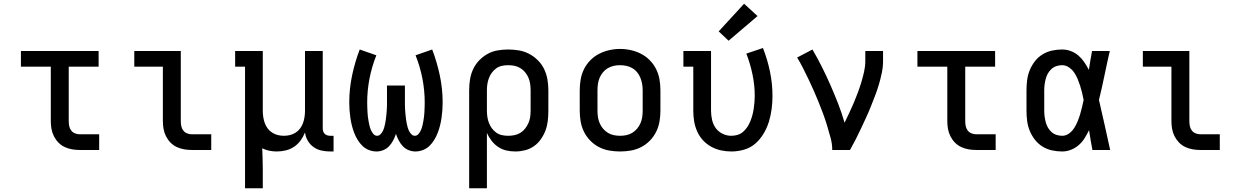

<svg xmlns="http://www.w3.org/2000/svg" viewBox="-20 -803 6640 1028"><path d="M407 0Q386 0 365.5 -3.5Q345 -7 326 -16Q307 -25 292.5 -40Q278 -55 268.5 -74Q259 -93 255.5 -113.5Q252 -134 252 -155V-446H92V-530H508V-446H348V-155Q348 -142 350.5 -128.5Q353 -115 361 -104.5Q369 -94 381.5 -89Q394 -84 407 -84H511V0Z M1007 0Q986 0 965.5 -3.5Q945 -7 926 -16Q907 -25 892.5 -40Q878 -55 868.5 -74Q859 -93 855.5 -113.5Q852 -134 852 -155V-446H699V-530H948V-155Q948 -142 950.5 -128.5Q953 -115 961 -104.5Q969 -94 981.5 -89Q994 -84 1007 -84H1111V0Z M1292 205V-446H1239V-530H1387V-210Q1387 -193 1389.5 -176.5Q1392 -160 1397.5 -144.5Q1403 -129 1413 -115.5Q1423 -102 1437 -93Q1451 -84 1467 -80Q1483 -76 1500 -76Q1517 -76 1533 -80Q1549 -84 1563 -93Q1577 -102 1587 -115.5Q1597 -129 1602.5 -144.5Q1608 -160 1610.5 -176.5Q1613 -193 1613 -210V-530H1708V-115Q1708 -108 1710.5 -100Q1713 -92 1718.5 -86.5Q1724 -81 1732 -78.5Q1740 -76 1748 -76H1766V8H1748Q1724 8 1701 3Q1678 -2 1659 -15.5Q1640 -29 1628 -49.5Q1616 -70 1613 -94Q1604 -71 1589.5 -51Q1575 -31 1555 -17.5Q1535 -4 1511 2Q1487 8 1462 8Q1442 8 1422 4Q1402 0 1384 -9Q1385 19 1386 47Q1387 75 1387 102V205Z M1996 8Q1976 8 1956 0.5Q1936 -7 1921 -21.5Q1906 -36 1895 -54Q1884 -72 1876.5 -91.5Q1869 -111 1864 -131Q1859 -151 1856 -171.5Q1853 -192 1851.5 -213Q1850 -234 1850 -255Q1850 -327 1865 -398.5Q1880 -470 1906 -538L1995 -507Q1971 -447 1958.5 -383Q1946 -319 1946 -254Q1946 -242 1946.5 -229.5Q1947 -217 1947.5 -204.5Q1948 -192 1949.5 -180Q1951 -168 1953 -156Q1955 -144 1958 -131.5Q1961 -119 1965.5 -108Q1970 -97 1978.5 -86.5Q1987 -76 1999 -76Q2009 -76 2017 -84Q2025 -92 2029.5 -101Q2034 -110 2037 -120Q2040 -130 2042 -140.5Q2044 -151 2045.5 -161Q2047 -171 2048 -181.5Q2049 -192 2050 -202.5Q2051 -213 2051.5 -223.5Q2052 -234 2052 -244.5Q2052 -255 2052 -265V-345H2148V-265Q2148 -255 2148 -244.5Q2148 -234 2148.5 -223.5Q2149 -213 2150 -202.5Q2151 -192 2152 -181.5Q2153 -171 2154.5 -161Q2156 -151 2158 -140.5Q2160 -130 2163 -120Q2166 -110 2170.5 -101Q2175 -92 2183 -84Q2191 -76 2201 -76Q2213 -76 2221.5 -86.5Q2230 -97 2234.5 -108Q2239 -119 2242 -131.5Q2245 -144 2247 -156Q2249 -168 2250.5 -180Q2252 -192 2252.5 -204.5Q2253 -217 2253.5 -229.5Q2254 -242 2254 -254Q2254 -319 2241.5 -383Q2229 -447 2205 -507L2294 -538Q2320 -470 2335 -398.5Q2350 -327 2350 -255Q2350 -234 2348.5 -213Q2347 -192 2344 -171.5Q2341 -151 2336 -131Q2331 -111 2323.5 -91.5Q2316 -72 2305 -54Q2294 -36 2279 -21.5Q2264 -7 2244 0.5Q2224 8 2204 8Q2185 8 2167 0.5Q2149 -7 2136.5 -20.5Q2124 -34 2115 -51Q2106 -68 2100 -86Q2094 -68 2085 -51Q2076 -34 2063.5 -20.5Q2051 -7 2033 0.5Q2015 8 1996 8Z M2492 205V-320Q2492 -349 2496.5 -377.5Q2501 -406 2513 -432Q2525 -458 2545 -479Q2565 -500 2590 -514Q2615 -528 2643.5 -533Q2672 -538 2701 -538Q2730 -538 2759 -533Q2788 -528 2813.5 -514.5Q2839 -501 2860 -480Q2881 -459 2893.5 -433Q2906 -407 2911 -378Q2916 -349 2916 -320V-210Q2916 -183 2913 -156.5Q2910 -130 2901 -105.5Q2892 -81 2876.5 -58.5Q2861 -36 2839 -20.5Q2817 -5 2791 1.5Q2765 8 2739 8Q2714 8 2690.5 2.5Q2667 -3 2647 -16.5Q2627 -30 2612 -49.5Q2597 -69 2587 -91V205ZM2701 -76Q2718 -76 2735 -79.5Q2752 -83 2766.5 -92Q2781 -101 2791.5 -114.5Q2802 -128 2809 -143.5Q2816 -159 2818.5 -176Q2821 -193 2821 -210V-320Q2821 -337 2818.5 -354Q2816 -371 2809.5 -386.5Q2803 -402 2792 -415.5Q2781 -429 2766.5 -438Q2752 -447 2735 -450.5Q2718 -454 2701 -454Q2684 -454 2667.5 -450.5Q2651 -447 2637.5 -437.5Q2624 -428 2614 -414.5Q2604 -401 2598 -385.5Q2592 -370 2589.5 -353.5Q2587 -337 2587 -320V-210Q2587 -193 2589.5 -176.5Q2592 -160 2598 -144.5Q2604 -129 2614 -115.5Q2624 -102 2637.5 -92.5Q2651 -83 2667.5 -79.5Q2684 -76 2701 -76Z M3300 8Q3271 8 3242 3Q3213 -2 3187 -15.5Q3161 -29 3140.5 -50Q3120 -71 3107 -97Q3094 -123 3089 -152Q3084 -181 3084 -210V-320Q3084 -349 3089 -378Q3094 -407 3107 -433Q3120 -459 3140.5 -480Q3161 -501 3187 -514.5Q3213 -528 3242 -534.5Q3271 -541 3300 -541Q3329 -541 3358 -534.5Q3387 -528 3413 -514.5Q3439 -501 3459.5 -480Q3480 -459 3493 -433Q3506 -407 3511 -378Q3516 -349 3516 -320V-210Q3516 -181 3511 -152Q3506 -123 3493 -97Q3480 -71 3459.5 -50Q3439 -29 3413 -15.5Q3387 -2 3358 3Q3329 8 3300 8ZM3300 -76Q3317 -76 3334 -79.5Q3351 -83 3365.5 -92Q3380 -101 3391 -114Q3402 -127 3409 -143Q3416 -159 3418.5 -176Q3421 -193 3421 -210V-320Q3421 -337 3418 -354Q3415 -371 3408.5 -387Q3402 -403 3391 -416.5Q3380 -430 3365 -438.5Q3350 -447 3333 -450.5Q3316 -454 3298 -454Q3281 -454 3264.5 -450Q3248 -446 3233.5 -437.5Q3219 -429 3208 -415.5Q3197 -402 3190.5 -386.5Q3184 -371 3181.5 -354Q3179 -337 3179 -320V-210Q3179 -193 3181.5 -176Q3184 -159 3191 -143Q3198 -127 3209 -114Q3220 -101 3234.5 -92Q3249 -83 3266 -79.5Q3283 -76 3300 -76Z M3896 8Q3868 8 3840 2Q3812 -4 3787 -18Q3762 -32 3743 -53Q3724 -74 3712.5 -100Q3701 -126 3696.5 -154Q3692 -182 3692 -210V-446H3639V-530H3787V-210Q3787 -186 3792.5 -161.5Q3798 -137 3812 -117.5Q3826 -98 3848.5 -87Q3871 -76 3895 -76Q3913 -76 3929.5 -81Q3946 -86 3959 -97.5Q3972 -109 3981.5 -123.5Q3991 -138 3997.5 -154Q4004 -170 4008.5 -187Q4013 -204 4015.5 -221Q4018 -238 4019.5 -255Q4021 -272 4021 -289Q4021 -347 4009 -404.5Q3997 -462 3976 -516L4065 -546Q4089 -485 4102.5 -420Q4116 -355 4116 -289Q4116 -254 4111.5 -219.5Q4107 -185 4097 -152Q4087 -119 4069 -88.5Q4051 -58 4025 -35Q3999 -12 3965 -2Q3931 8 3896 8ZM3881 -585 3828 -635 3964 -783 4036 -717Z M4436 0Q4436 -33 4427 -65.5Q4418 -98 4408.5 -130Q4399 -162 4387.5 -193Q4376 -224 4363.5 -255Q4351 -286 4337.5 -316.5Q4324 -347 4309.5 -377.5Q4295 -408 4280 -437.5Q4265 -467 4248 -495L4330 -538Q4357 -492 4381 -444Q4405 -396 4426.5 -347Q4448 -298 4467.5 -248Q4487 -198 4502 -146Q4515 -173 4527.5 -199.5Q4540 -226 4551.5 -253Q4563 -280 4573 -307Q4583 -334 4591.5 -362Q4600 -390 4606.5 -419Q4613 -448 4613 -477V-530H4708V-477Q4708 -445 4701.5 -413.5Q4695 -382 4686 -351.5Q4677 -321 4665.5 -291Q4654 -261 4642 -231Q4630 -201 4616.5 -172Q4603 -143 4589.5 -114Q4576 -85 4561.5 -56.5Q4547 -28 4531 0Z M5207 0Q5186 0 5165.5 -3.5Q5145 -7 5126 -16Q5107 -25 5092.5 -40Q5078 -55 5068.5 -74Q5059 -93 5055.5 -113.5Q5052 -134 5052 -155V-446H4892V-530H5308V-446H5148V-155Q5148 -142 5150.5 -128.5Q5153 -115 5161 -104.5Q5169 -94 5181.5 -89Q5194 -84 5207 -84H5311V0Z M5667 8Q5639 8 5612 2Q5585 -4 5561.5 -18.5Q5538 -33 5521 -55Q5504 -77 5493.5 -102.5Q5483 -128 5479.5 -155.5Q5476 -183 5476 -210V-320Q5476 -347 5479.5 -374.5Q5483 -402 5493.5 -427.5Q5504 -453 5521 -475Q5538 -497 5561.5 -511.5Q5585 -526 5612 -532Q5639 -538 5667 -538Q5691 -538 5713.5 -529.5Q5736 -521 5754 -505.5Q5772 -490 5785.5 -470Q5799 -450 5810 -429Q5814 -454 5818 -479.5Q5822 -505 5827 -530H5922Q5907 -465 5893.5 -399Q5880 -333 5864 -268Q5880 -201 5894.5 -134Q5909 -67 5924 0H5829Q5824 -26 5819.5 -52.5Q5815 -79 5811 -106Q5800 -84 5787 -63Q5774 -42 5755.5 -26Q5737 -10 5714 -1Q5691 8 5667 8ZM5667 -76Q5687 -76 5703.5 -88Q5720 -100 5731 -117Q5742 -134 5749.5 -152.5Q5757 -171 5763 -190.5Q5769 -210 5773.5 -229.5Q5778 -249 5782 -268Q5778 -288 5773.5 -307Q5769 -326 5763 -344.5Q5757 -363 5749.5 -381Q5742 -399 5731 -415Q5720 -431 5703 -442.5Q5686 -454 5667 -454Q5651 -454 5636 -449Q5621 -444 5609.5 -433.5Q5598 -423 5590.5 -409.5Q5583 -396 5579 -381Q5575 -366 5573 -350.5Q5571 -335 5571 -320V-210Q5571 -195 5573 -179.5Q5575 -164 5579 -149Q5583 -134 5590.5 -120.5Q5598 -107 5609.5 -96.5Q5621 -86 5636 -81Q5651 -76 5667 -76Z M6407 0Q6386 0 6365.5 -3.5Q6345 -7 6326 -16Q6307 -25 6292.5 -40Q6278 -55 6268.5 -74Q6259 -93 6255.5 -113.5Q6252 -134 6252 -155V-446H6099V-530H6348V-155Q6348 -142 6350.5 -128.5Q6353 -115 6361 -104.5Q6369 -94 6381.5 -89Q6394 -84 6407 -84H6511V0Z"/></svg>

Font: Iosevka Slab Medium Extended
Style: Regular
Weight: 500
Width: 7
Monospace: yes
Designer: Belleve Invis
Foundry: Belleve Invis
Version: Version 11.1.1; ttfautohint (v1.8.3)